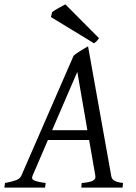

<svg xmlns="http://www.w3.org/2000/svg" viewBox="-37 -854 617 874"><path d="M181.2 -216.8 111.3 -54.2Q104.5 -39.1 118.9 -32.5Q133.3 -25.9 170.9 -21L168 0H-17.1L-14.2 -21Q16.6 -26.9 35.2 -33.4Q53.7 -40 60.1 -54.2L297.9 -600.1Q304.2 -606 313 -612.1Q321.8 -618.2 331.1 -623.8Q340.3 -629.4 348.9 -634.5Q357.4 -639.6 363.8 -643.1L469.2 -54.2Q470.2 -47.4 472.9 -42.2Q475.6 -37.1 481.4 -33Q487.3 -28.8 497.3 -25.9Q507.3 -22.9 522.9 -21L521 0H333L335 -21Q369.6 -23.4 384.8 -31Q399.9 -38.6 397 -54.2L368.7 -216.8ZM360.8 -261.2 314.9 -526.9 200.2 -261.2ZM413.6 -680.2Q406.7 -670.4 402.6 -666Q398.4 -661.6 390.6 -657.2L194.8 -776.4L200.7 -799.3Q205.1 -802.7 212.9 -807.6Q220.7 -812.5 229.5 -817.4Q238.3 -822.3 246.6 -826.7Q254.9 -831.1 260.7 -834Z"/></svg>

Font: Gentium Plus Viet
Style: Italic
Weight: 400
Italic angle: -8°
Designer: J. Victor Gaultney, Annie Olsen, Iska Routamaa, Becca Hirsbrunner
Foundry: SIL International
Version: Version 5.000